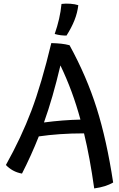

<svg xmlns="http://www.w3.org/2000/svg" viewBox="-20 -947 668 1074"><path d="M613 74Q592 86 567 94Q542 102 507 107Q495 22 481 -54.5Q467 -131 450 -201Q379 -201 315 -196.5Q251 -192 197 -184Q176 -131 152.5 -79Q129 -27 103 24Q75 19 52.5 6.5Q30 -6 13 -24Q99 -178 155.5 -327.5Q212 -477 267 -706Q300 -705 323 -702.5Q346 -700 369 -694Q465 -519 521 -341Q577 -163 613 74ZM318 -581Q296 -488 273.5 -410Q251 -332 226 -262Q279 -269 330.5 -273Q382 -277 430 -278Q408 -359 380.5 -433.5Q353 -508 318 -581ZM418 -918Q413 -875 396.5 -833.5Q380 -792 352 -748Q335 -748 319 -750Q303 -752 286 -757Q301 -800 310.5 -841.5Q320 -883 324 -925Q348 -928 374 -926Q400 -924 418 -918Z"/></svg>

Font: Atma Medium
Style: Regular
Weight: 500
Designer: Gregori Vincens, Jeremie Hornus, Riccardo Olocco, Yoann Minet.
Foundry: black foundry
Version: Version 1.101;PS 1.100;hotconv 1.0.86;makeotf.lib2.5.63406